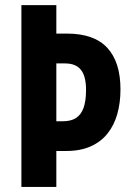

<svg xmlns="http://www.w3.org/2000/svg" viewBox="-20 -734 515 754"><path d="M453.1 -382.8Q453.1 -330.6 440.7 -286.4Q428.2 -242.2 402.3 -209.7Q376.5 -177.2 336.2 -159.2Q295.9 -141.1 240.2 -141.1H201.2V0H64V-713.9H201.2V-602.1H243.2Q349.6 -602.1 401.4 -546.1Q453.1 -490.2 453.1 -382.8ZM201.2 -257.8H227.1Q258.3 -257.8 278.3 -270.5Q298.3 -283.2 308.1 -310.3Q317.9 -337.4 317.9 -380.9Q317.9 -434.6 297.9 -459.7Q277.8 -484.9 235.8 -484.9H201.2Z"/></svg>

Font: Open Sans Condensed
Style: Regular
Weight: 400
Width: 3
Designer: Monotype Design Team
Foundry: Monotype Imaging Inc.
Version: Version 3.000